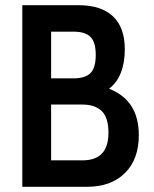

<svg xmlns="http://www.w3.org/2000/svg" viewBox="-20 -720 592 740"><path d="M515 -199Q515 -106 461.5 -53Q408 0 315 0H66V-700H282Q370 -700 415.5 -657Q461 -614 461 -530Q461 -478 445.5 -439Q430 -400 400 -378Q515 -334 515 -199ZM177 -418H263Q309 -418 329 -438.5Q349 -459 349 -508Q349 -557 329 -577.5Q309 -598 263 -598H177ZM398 -208Q398 -267 372 -292Q346 -317 298 -317H177V-102H298Q398 -102 398 -208Z"/></svg>

Font: Cabin Condensed SemiBold
Style: Regular
Weight: 600
Width: 3
Designer: Pablo Impallari
Foundry: Pablo Impallari. http://www.impallari.com Igino Marini. http://www.ikern.com
Version: Version 2.001